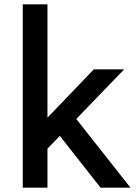

<svg xmlns="http://www.w3.org/2000/svg" viewBox="-20 -866 642 886"><path d="M256 -239 199 -180V0H85V-846H199V-323L413 -546H553L332 -317L582 0H444Z"/></svg>

Font: Biryani SemiBold
Style: Regular
Weight: 600
Designer: Dan Reynolds and Mathieu Réguer
Foundry: Dan Reynolds and Mathieu Réguer
Version: Version 1.004; ttfautohint (v1.1) -l 5 -r 5 -G 72 -x 0 -D la